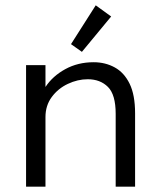

<svg xmlns="http://www.w3.org/2000/svg" viewBox="-20 -702 603 722"><path d="M78 0V-457H151V-375Q178 -416 225.5 -442Q273 -468 332 -468Q376 -468 411.5 -448.5Q447 -429 467.5 -387Q488 -345 488 -276V0H415V-274Q415 -346 386 -375Q357 -404 310 -404Q272 -404 235 -386.5Q198 -369 174.5 -337Q151 -305 151 -262V0ZM288 -507 247 -536 340 -682 398 -640Z"/></svg>

Font: Inconsolata SemiExpanded Thin
Style: Regular
Weight: 100
Width: 6
Monospace: yes
Designer: Raph Levien, Cyreal, Brenton Simpson
Foundry: Raph Levien, Cyreal, Google
Version: Version 3.100; ttfautohint (v1.8.4.7-5d5b)